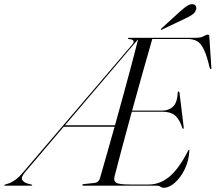

<svg xmlns="http://www.w3.org/2000/svg" viewBox="-86 -879 1021 909"><path d="M657.5 0H308.5Q303.5 0 303.5 -3Q304 -7 310.5 -7.5L362.5 -13Q380.5 -15 387 -34.5Q401 -83 419 -146.2Q437 -209.5 456.5 -279H215.5L33 -64.5Q12.5 -40 19 -27.8Q25.5 -15.5 45 -10L63.5 -5Q66.5 -4 66.5 -2.5Q65.5 0 63.5 0H-64Q-67 0 -66 -2.5Q-65.5 -3.5 -62.5 -5L-45.5 -10.5Q-30.5 -15.5 -13.5 -27.5Q3.5 -39.5 25 -65L540 -668Q559 -691 525 -694Q518.5 -695 519.5 -697.5Q520 -700 523.5 -700H840Q865 -700 878 -707.5Q891 -715 898 -715Q905 -715 905 -706L914.5 -560Q915.5 -551.5 912.5 -551.5Q909.5 -551.5 907 -557.5Q893.5 -615 879.2 -644.5Q865 -674 846.8 -684.2Q828.5 -694.5 801.5 -694.5H635Q615 -626 589.8 -536.2Q564.5 -446.5 539.5 -355.5H684.5Q712 -355.5 732.5 -373.5Q753 -391.5 755.5 -441Q756 -446 759 -446Q763 -446 764 -438.5L783.5 -278.5Q784 -270 782.5 -269Q779.5 -268 777.5 -272.5Q763.5 -315.5 742.2 -332.8Q721 -350 684 -350H538Q513 -259 491.2 -177.2Q469.5 -95.5 456 -42.5Q451 -22.5 464 -14Q477 -5.5 530.5 -5.5H618.5Q672 -5.5 717 -43.5Q762 -81.5 804.5 -165.5Q807 -170 809 -170Q811.5 -170 810.5 -164.5Q808 -118 788.8 -78.2Q769.5 -38.5 742.2 -14.2Q715 10 688.5 10Q680 10 673.8 5Q667.5 0 657.5 0ZM566 -691 221.5 -286H458.5Q478.5 -358.5 498.8 -432.2Q519 -506 536.8 -572.8Q554.5 -639.5 567.5 -691ZM769.5 -827.5Q787 -843 800.8 -851.8Q814.5 -860.5 826 -859Q838 -858 841.5 -849.5Q845 -841 842 -832.5Q837 -818 823 -808.8Q809 -799.5 791.5 -791.5L681 -739Q676.5 -736.5 675.5 -738.5Q674.5 -741 678 -744Z"/></svg>

Font: Fraunces 144pt S000 Light
Style: Italic
Weight: 300
Italic angle: -16°
Version: Version 1.000; ttfautohint (v1.8.3)